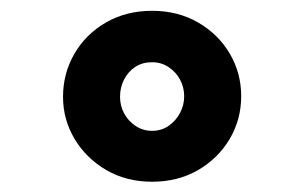

<svg xmlns="http://www.w3.org/2000/svg" viewBox="-20 -735 572 361"><path d="M266 -393.3Q217.6 -393.3 179.8 -415.3Q142 -437.4 120.2 -473.8Q98.5 -510.3 98.5 -553Q98.5 -597.1 120 -634.1Q141.4 -671 179.5 -692.9Q217.6 -714.7 266 -714.7Q314.4 -714.7 352.5 -692.7Q390.6 -670.6 412 -634.2Q433.5 -597.7 433.5 -554Q433.5 -510.3 411.8 -473.6Q390 -437 352.2 -415.1Q314.4 -393.3 266 -393.3ZM266 -489Q283.3 -489 296.9 -498.3Q310.5 -507.6 318.4 -522.5Q326.3 -537.3 326.3 -554Q326.3 -570.7 318.7 -585Q311.1 -599.4 297.2 -608.7Q283.3 -618 266 -618Q247.7 -618 234.3 -609.2Q220.9 -600.4 213.3 -585.5Q205.7 -570.7 205.7 -553Q205.7 -536.3 213.3 -522Q220.9 -507.6 234.8 -498.3Q248.7 -489 266 -489Z"/></svg>

Font: Lexend Tera
Style: Regular
Weight: 400
Designer: Bonnie Shaver-Troup, Thomas Jockin
Foundry: Lexend
Version: Version 1.007